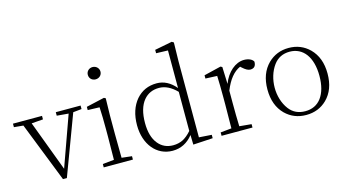

<svg xmlns="http://www.w3.org/2000/svg" viewBox="-95 -1134 2671 1481"><g transform="rotate(-15 1240.0 -393.0)"><path d="M285 6 464 -472 532 -479V-507H334V-479L427 -471L283 -69L132 -472L224 -479V-507H-8V-479L66 -472L254 6Z M814 0V-27L733 -36C732 -109 731 -173 731 -226V-377L734 -511L721 -518L576 -485V-459L670 -456C673 -405 674 -346 674 -281V-226C674 -173 673 -109 672 -36L581 -27V0ZM697 -770C669 -770 647 -749 647 -721C647 -692 669 -672 697 -672C725 -672 748 -692 748 -721C748 -749 725 -770 697 -770Z M1129 14C1194 14 1248 -13 1292 -68L1294 9L1451 0V-27L1350 -34V-641L1353 -791L1338 -800L1199 -773V-746L1293 -743V-443C1250 -495 1199 -521 1142 -521C1075 -521 1021 -497 978 -448C935 -397 913 -330 913 -247C913 -94 1002 14 1129 14ZM1144 -26C1095 -26 1055 -44 1025 -81C993 -120 977 -176 977 -248C977 -326 994 -386 1028 -427C1059 -464 1100 -482 1151 -482C1199 -482 1246 -459 1291 -413V-101C1268 -74 1244 -55 1221 -43C1198 -32 1173 -26 1144 -26Z M1769 0V-27L1673 -36C1671 -91 1670 -155 1670 -226V-321C1703 -403 1745 -455 1798 -478L1809 -468C1832 -447 1852 -436 1869 -436C1900 -436 1915 -453 1915 -487C1906 -507 1876 -521 1840 -521C1771 -521 1703 -463 1670 -375L1665 -511L1652 -518L1516 -485V-459L1609 -455C1611 -405 1612 -347 1612 -281V-226C1612 -173 1611 -109 1610 -36L1522 -27V0Z M2030 -52C2075 -8 2130 14 2196 14C2262 14 2317 -8 2361 -51C2411 -100 2436 -167 2436 -253C2436 -338 2411 -405 2361 -455C2316 -499 2261 -521 2196 -521C2131 -521 2076 -499 2031 -455C1981 -405 1956 -338 1956 -253C1956 -168 1981 -101 2030 -52ZM2068 -77C1995 -174 1996 -330 2068 -428C2099 -470 2142 -491 2196 -491C2304 -491 2371 -401 2371 -252C2371 -177 2355 -119 2324 -77C2293 -36 2250 -16 2196 -16C2142 -16 2099 -36 2068 -77Z"/></g></svg>

Font: AllPunType ExtraLight
Style: Regular
Weight: 280
Version: 1.0